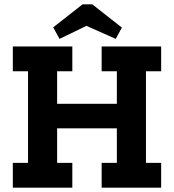

<svg xmlns="http://www.w3.org/2000/svg" viewBox="-20 -864 801 884"><path d="M722 0V-114H652V-536H722V-650H448V-536H518V-386H243V-536H313V-650H39V-536H109V-114H39V0H313V-114H243V-273H518V-114H448V0ZM541 -737 405 -844H360L225 -738L254 -685L378 -745L513 -685Z"/></svg>

Font: Zilla Slab Bold
Style: Regular
Weight: 700
Designer: Typotheque.com
Foundry: Typotheque type foundry
Version: Version 1.3; 2018